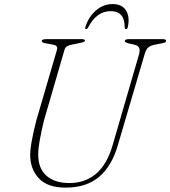

<svg xmlns="http://www.w3.org/2000/svg" viewBox="-20 -888 818 922"><path d="M521.5 -193 647.5 -626.5Q653 -647 648.2 -658Q643.5 -669 625 -673.5L600 -679Q579 -684.5 579 -690.5Q579 -700 599 -700H762.5Q777.5 -700 777.5 -692.5Q777.5 -688 774.2 -685.2Q771 -682.5 757 -680L721.5 -673Q703.5 -669.5 692 -660Q680.5 -650.5 674 -626L546 -191Q517 -90.5 456 -38.8Q395 13 295 13Q208 13 166.5 -31.8Q125 -76.5 125 -144.5Q125 -172 134 -219Q143 -266 154.5 -310L253 -647Q260.5 -670 234 -673.5L200 -680Q180.5 -682.5 180.5 -691.5Q180.5 -700 204 -700H373.5Q388 -700 388 -693Q388 -686 363 -681.5L322.5 -673Q310 -671 301.5 -665.5Q293 -660 289.5 -648L191 -309Q178 -254.5 170.8 -214.5Q163.5 -174.5 163.5 -146Q163.5 -78.5 203.5 -43.8Q243.5 -9 313 -9Q388.5 -9 441.5 -53.8Q494.5 -98.5 521.5 -193ZM511.5 -834.5Q479 -834.5 452 -816Q425 -797.5 403 -756Q399.5 -748.5 394 -748.5Q387.5 -748.5 389.5 -757Q404.5 -806 440 -837.2Q475.5 -868.5 521 -868.5Q566.5 -868.5 585.5 -837.2Q604.5 -806 593.5 -757Q591.5 -748.5 584.5 -748.5Q579.5 -748.5 579 -756Q578.5 -797.5 561.5 -816Q544.5 -834.5 511.5 -834.5Z"/></svg>

Font: Fraunces 9pt S000 Thin
Style: Italic
Weight: 100
Italic angle: -16°
Version: Version 1.000; ttfautohint (v1.8.3)